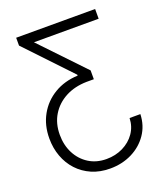

<svg xmlns="http://www.w3.org/2000/svg" viewBox="-167 -840 1004 1167"><g transform="rotate(-20 335.5 -256.5)"><path d="M627.4 -33.2Q625 40 586.4 96.2Q547.9 152.3 484.4 183.8Q420.9 215.3 343.3 215.3Q277.3 215.3 224.6 192.4Q171.9 169.4 134.3 128.9Q96.7 88.4 76.7 34.2Q56.6 -20 56.6 -82.5Q56.6 -168 93.8 -234.4Q130.9 -300.8 197 -340.3Q263.2 -379.9 349.1 -383.3V-389.2L76.7 -676.8V-727.5H587.4V-664.6H168V-665.5L434.1 -386.2V-329.1H386.7Q309.6 -327.6 250.5 -296.4Q191.4 -265.1 157.7 -210.2Q124 -155.3 124 -82Q124 -15.1 151.4 38.1Q178.7 91.3 227.8 122.3Q276.9 153.3 341.8 153.3Q400.4 153.3 448.7 129.4Q497.1 105.5 526.4 63.5Q555.7 21.5 557.6 -33.2Z"/></g></svg>

Font: Inter 20pt Light
Style: Regular
Weight: 300
Version: Version 4.001;git-66647c0bb